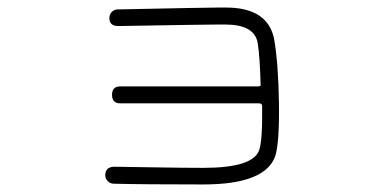

<svg xmlns="http://www.w3.org/2000/svg" viewBox="-20 -555 1040 509"><path d="M519 -66Q356 -66 282 -68Q272 -68 265.5 -75Q259 -82 259 -90Q259 -112 282 -113Q288 -113 379 -111.5Q470 -110 519 -110Q651 -110 667 -157Q676 -181 675 -273Q675 -281 667 -281H299Q277 -281 277 -303.5Q277 -326 299 -326H665Q668 -326 671 -328Q669 -406 663 -442Q654 -490 577 -490H568H559Q529 -490 295 -486H293Q270 -486 270 -507Q270 -517 276.5 -523.5Q283 -530 292 -530Q527 -535 559 -535H566H579Q691 -535 707 -450Q718 -385 719.5 -282Q721 -179 710 -142Q684 -66 519 -66Z"/></svg>

Font: Shin Retro Maru Gothic Regular
Style: Regular
Weight: 400
Designer: Iose
Foundry: Typographish
Version: Version 1.002